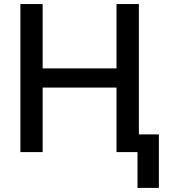

<svg xmlns="http://www.w3.org/2000/svg" viewBox="-20 -747 836 943"><path d="M80.1 0V-727.1H189.5V-411.1H552.2V-727.1H662.1V-86.9H760.3V175.8H655.3V0H552.2V-316.9H189.5V0Z"/></svg>

Font: Interop Med
Style: Regular
Weight: 500
Designer: Rasmus Andersson, Google, Jang Haemin
Foundry: jhaemin
Version: Version 1.007